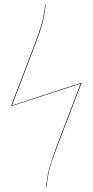

<svg xmlns="http://www.w3.org/2000/svg" viewBox="-20 -747 370 767"><path d="M304.2 -416 305.2 -414.1 208 -160.2Q189 -111.8 179.4 -77.1Q169.9 -42.5 166 0H164.1Q168 -42.5 177.5 -76.7Q187 -110.8 206.1 -162.1L302.2 -413.1L25.9 -323.2L24.9 -325.2L117.2 -566.9Q136.7 -617.2 146.5 -651.4Q156.2 -685.5 160.2 -727.1H162.1Q158.2 -684.1 148.4 -649.7Q138.7 -615.2 119.1 -564.9L27.8 -325.7Z"/></svg>

Font: Fira Sans Compressed Two
Style: Regular
Weight: 100
Width: 1
Designer: Carrois Corporate & Edenspiekermann AG
Foundry: Carrois Corporate GbR & Edenspiekermann AG
Version: Version 4.203;PS 004.203;hotconv 1.0.88;makeotf.lib2.5.64775